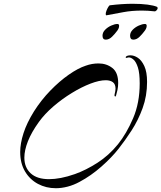

<svg xmlns="http://www.w3.org/2000/svg" viewBox="-20 -958 855 1017"><path d="M276 39Q224 39 181 16Q138 -7 112.5 -50Q87 -93 87 -153Q87 -198 104.5 -252.5Q122 -307 160 -368Q198 -428 246.5 -478Q295 -528 344.5 -562.5Q394 -597 434 -610Q467 -622 502 -622Q544 -622 575 -598Q606 -574 606 -518Q606 -499 602 -480.5Q598 -462 595 -453Q594 -447 591 -447Q585 -447 587 -458Q589 -467 590.5 -474.5Q592 -482 592 -488Q592 -512 578 -522.5Q564 -533 540 -533Q506 -533 459 -515Q412 -497 360.5 -465.5Q309 -434 263 -394.5Q217 -355 186 -312Q147 -258 128 -210Q109 -162 109 -123Q109 -71 142.5 -40Q176 -9 240 -9Q269 -9 303 -15.5Q337 -22 377 -36Q436 -57 496.5 -96Q557 -135 605 -194Q650 -250 685 -331.5Q720 -413 720 -516Q720 -571 710.5 -600.5Q701 -630 687.5 -642Q674 -654 662 -654Q658 -654 652 -652Q651 -652 650.5 -651.5Q650 -651 649 -651Q646 -651 646 -654Q646 -659 653 -662Q661 -665 671 -665Q690 -665 710 -652Q730 -639 744.5 -608Q759 -577 759 -524Q759 -450 735.5 -385.5Q712 -321 677 -267Q642 -213 608 -170Q572 -124 517 -75.5Q462 -27 402 5Q371 22 338.5 30.5Q306 39 276 39ZM686 -748Q669 -748 669 -769Q669 -786 682.5 -800Q696 -814 715 -822.5Q734 -831 748 -831Q757 -831 757 -821Q757 -806 742 -789Q735 -779 719.5 -763.5Q704 -748 686 -748ZM540 -748Q523 -748 523 -769Q523 -786 536.5 -800Q550 -814 569 -822.5Q588 -831 602 -831Q611 -831 611 -821Q611 -806 596 -789Q589 -779 573.5 -763.5Q558 -748 540 -748ZM544 -877Q540 -876 540 -884Q540 -891 544 -901.5Q548 -912 553.5 -921Q559 -930 562 -930Q595 -934 625 -936Q655 -938 682 -938Q729 -938 762 -933.5Q795 -929 811 -922Q815 -921 815 -913Q814 -908 808.5 -902.5Q803 -897 798 -898Q781 -900 764 -901Q747 -902 732 -902Q678 -902 633 -893.5Q588 -885 544 -877Z"/></svg>

Font: Arizonia
Style: Regular
Weight: 400
Designer: Robert E. Leuschke
Foundry: Robert E. Leuschke
Version: Version 1.010; ttfautohint (v1.8.4.7-5d5b)